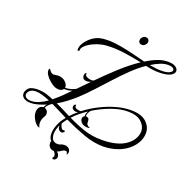

<svg xmlns="http://www.w3.org/2000/svg" viewBox="-178 -897 1370 1405"><g transform="rotate(20 506.5 -194.0)"><path d="M387 342Q379 342 379 334Q379 330 383 326Q387 322 387 316Q387 308 382.5 299Q378 290 371 283Q349 283 337 269Q325 255 325 237Q325 228 328 221Q310 203 310 168Q310 138 324 101Q338 64 365 32L370 26Q336 9 304.5 -7Q273 -23 244 -37L243 -36Q242 -36 241 -35H240L237 -33Q209 -15 200 9Q212 12 220 22.5Q228 33 228 47Q228 59 221 69Q211 84 207.5 97.5Q204 111 204 122Q204 135 207 144.5Q210 154 213 159Q198 156 185.5 143.5Q173 131 165 116.5Q157 102 154 94Q148 76 148 60Q148 40 157.5 25.5Q167 11 186 8H190Q193 0 197.5 -6.5Q202 -13 207 -19Q176 -6 146 2.5Q116 11 90 11Q56 11 37 -2.5Q18 -16 18 -37Q18 -56 34 -76Q44 -89 63.5 -94.5Q83 -100 106 -100Q126 -100 148.5 -96.5Q171 -93 191 -85Q202 -81 212 -77.5Q222 -74 232 -69Q265 -95 295 -124.5Q325 -154 348 -178Q335 -173 318.5 -170.5Q302 -168 286 -169Q274 -152 249 -152Q236 -152 219 -158Q202 -165 181 -182Q160 -199 145.5 -219.5Q131 -240 131 -257Q131 -267 134 -270Q137 -273 139 -273Q143 -266 150.5 -257Q158 -248 165 -245Q169 -243 172.5 -242.5Q176 -242 180 -242Q188 -242 196 -244Q204 -246 215 -246Q221 -246 228 -245Q235 -244 243 -241Q262 -235 277 -217.5Q292 -200 290 -180Q312 -179 335.5 -186.5Q359 -194 371 -201Q391 -221 412.5 -243.5Q434 -266 456 -288Q442 -279 422 -279Q416 -279 410.5 -280Q405 -281 400 -284Q393 -288 390 -295.5Q387 -303 387 -310Q387 -323 394 -332Q397 -335 399 -335Q402 -335 402 -324Q402 -315 413.5 -308.5Q425 -302 440 -299.5Q455 -297 463 -299Q468 -302 470 -302Q534 -367 604 -431.5Q674 -496 746 -544Q693 -555 629.5 -565Q566 -575 509 -575Q488 -575 468.5 -573.5Q449 -572 432 -568Q399 -561 366.5 -545Q334 -529 313.5 -509Q293 -489 296 -469L282 -467Q281 -469 281 -472Q281 -475 281 -477Q281 -502 298.5 -529Q316 -556 344.5 -578Q373 -600 406 -608Q433 -614 467 -614Q514 -614 567 -604.5Q620 -595 672.5 -582Q725 -569 769 -558Q791 -572 812.5 -583Q834 -594 856 -602Q876 -610 896.5 -613.5Q917 -617 936 -617Q964 -617 983 -609Q1013 -595 1013 -572Q1013 -557 996 -543Q979 -529 941 -523Q919 -520 896 -520Q870 -520 844 -523.5Q818 -527 792 -533Q740 -497 689.5 -448Q639 -399 590.5 -345.5Q542 -292 495 -241.5Q448 -191 404 -150Q374 -123 340.5 -97.5Q307 -72 272 -52Q302 -39 331 -24Q360 -9 388 5Q411 -21 441 -45Q434 -42 424 -42Q416 -42 410 -45Q391 -53 391 -69Q391 -80 398 -87Q400 -90 403 -90Q411 -90 409 -79Q408 -68 426.5 -62Q445 -56 457 -58Q507 -97 566.5 -127Q626 -157 686 -174Q746 -191 799 -191Q882 -191 921 -154.5Q960 -118 960 -69Q960 -29 935.5 12Q911 53 863.5 83.5Q816 114 747 125Q736 126 724 127.5Q712 129 700 129Q624 129 543 99.5Q462 70 385 33L381 38Q374 47 367.5 56Q361 65 356 74Q357 86 366 102.5Q375 119 386 116Q388 116 388.5 115.5Q389 115 390 115Q397 115 397 121Q397 125 391 130.5Q385 136 376 136Q363 136 352 121Q348 116 347 107.5Q346 99 346 92Q327 133 327 165Q327 190 339 210Q340 210 342 212Q347 217 355.5 221.5Q364 226 376 226Q382 226 389.5 225Q397 224 404 220Q416 215 430 215Q450 215 464 226Q469 230 473 237.5Q477 245 477 254Q477 261 472 271Q471 275 468 275Q467 275 466 271.5Q465 268 465 264Q465 252 449 252Q440 252 429 259Q408 275 393 279Q404 287 408 295Q413 307 413 314Q413 327 404.5 334.5Q396 342 388 342ZM905 -538Q950 -538 970 -548.5Q990 -559 990 -571Q990 -581 978 -588Q966 -595 944 -595Q931 -595 916 -592.5Q901 -590 884 -583Q850 -570 816 -548Q843 -543 865 -540.5Q887 -538 905 -538ZM671 87Q688 87 706.5 86Q725 85 744 82Q804 73 843.5 49.5Q883 26 903 -6Q923 -38 923 -69Q923 -111 888 -142.5Q853 -174 782 -174Q723 -174 655 -149Q587 -124 525 -86Q504 -62 504 -36Q506 -36 509 -35.5Q512 -35 516 -34Q527 -30 529.5 -21.5Q532 -13 532 -7V-1Q532 5 533 10.5Q534 16 537 19Q543 26 550 29.5Q557 33 561 35Q554 38 544 38Q531 38 518.5 34Q506 30 501 26Q491 18 486 9Q481 0 481 -8Q481 -26 496 -33Q495 -45 498.5 -55Q502 -65 507 -74Q447 -35 403 12Q465 43 529.5 65Q594 87 671 87ZM89 -4Q117 -4 148 -17Q179 -30 210 -52Q178 -66 150 -74Q122 -82 99 -82Q86 -82 74 -78.5Q62 -75 53 -67Q37 -53 37 -36Q37 -23 49.5 -13.5Q62 -4 89 -4ZM711 -667Q697 -667 690 -674.5Q683 -682 683 -692Q683 -707 694 -718.5Q705 -730 719 -730Q732 -730 739.5 -722.5Q747 -715 747 -704Q747 -690 735.5 -678.5Q724 -667 711 -667Z"/></g></svg>

Font: Fleur De Leah
Style: Regular
Weight: 400
Designer: Robert E. Leuschke
Foundry: Robert E. Leuschke
Version: Version 1.010; ttfautohint (v1.8.3)